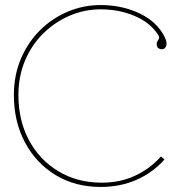

<svg xmlns="http://www.w3.org/2000/svg" viewBox="-20 -724 721 761"><path d="M379 17Q278 17 200.5 -30Q123 -77 79 -159.5Q35 -242 35 -347Q35 -426 63 -491.5Q91 -557 139 -604.5Q187 -652 249 -678Q311 -704 379 -704Q457 -704 523 -675.5Q589 -647 622 -596Q636 -574 639 -560Q642 -546 637 -538Q630 -526 615.5 -529.5Q601 -533 601 -549Q601 -557 605 -562Q609 -567 610.5 -573Q612 -579 604 -590Q573 -636 512 -661.5Q451 -687 379 -687Q315 -687 256.5 -662Q198 -637 152 -592Q106 -547 79.5 -484.5Q53 -422 53 -347Q53 -247 94.5 -169Q136 -91 210 -46Q284 -1 379 0Q453 1 514 -27Q575 -55 618 -104L632 -92Q586 -40 521.5 -11.5Q457 17 379 17Z"/></svg>

Font: Grandiflora One
Style: Regular
Weight: 400
Designer: Haesung Cho
Foundry: JAMO
Version: Version 1.000; ttfautohint (v1.8.4.7-5d5b);gftools[0.9.28]